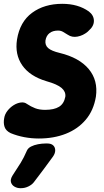

<svg xmlns="http://www.w3.org/2000/svg" viewBox="-48 -706 542 1005"><path d="M454 -200Q442 -128 401 -79.5Q360 -31 297 -6Q234 19 155 19Q117 19 79.5 12Q42 5 8 -9Q-17 -21 -24 -41.5Q-31 -62 -26 -88Q-23 -108 -9 -126Q5 -144 23.5 -155.5Q42 -167 61 -169.5Q80 -172 93 -162Q114 -148 136 -139.5Q158 -131 188 -131Q235 -131 261 -147Q287 -163 294 -200Q297 -226 274.5 -245.5Q252 -265 195 -281Q108 -307 68.5 -364Q29 -421 41 -499Q56 -592 120 -639Q184 -686 278 -686Q361 -686 417 -646Q443 -626 443.5 -597.5Q444 -569 416 -545L411 -540Q387 -520 358 -514.5Q329 -509 307 -524Q293 -533 281.5 -539.5Q270 -546 256 -546Q228 -546 211 -532.5Q194 -519 190 -494Q187 -469 204.5 -454Q222 -439 264 -429Q367 -404 416.5 -344.5Q466 -285 454 -200ZM129 248Q119 261 100.5 270Q82 279 62 279H58Q42 279 28 271Q14 263 9.5 248Q5 233 18 212Q44 173 60.5 146Q77 119 93 82Q99 69 114.5 61Q130 53 151 49Q172 45 192 45H199Q220 45 230.5 55Q241 65 241 81Q241 97 229 114Q201 153 179 182Q157 211 129 248Z"/></svg>

Font: Winky Sans
Style: Bold Italic
Weight: 700
Italic angle: -8.97852°
Designer: Simon Atzbach
Foundry: typofactur
Version: Version 1.205